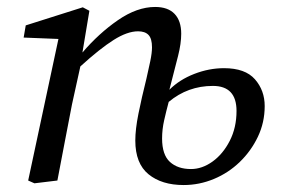

<svg xmlns="http://www.w3.org/2000/svg" viewBox="-20 -519 807 552"><path d="M446 -121Q446 -74 468.5 -53.5Q491 -33 529 -33Q561 -33 591 -54.5Q621 -76 640.5 -114Q660 -152 660 -200Q660 -272 592 -272Q520 -272 465 -226Q458 -200 452 -173.5Q446 -147 446 -121ZM508 13Q445 13 407 -18Q369 -49 369 -115Q369 -147 378 -192Q387 -237 401 -293Q407 -319 412 -343Q417 -367 417 -383Q417 -408 407 -418.5Q397 -429 377 -429Q346 -429 306.5 -404Q267 -379 211 -328L187 -219Q176 -164 166 -110Q156 -56 145 0L79 8L61 0L148 -407L48 -411L54 -446L218 -498L237 -488L217 -368Q264 -423 319 -461Q374 -499 426 -499Q463 -499 482 -479Q501 -459 501 -422Q501 -394 492 -358.5Q483 -323 467 -261Q496 -290 538.5 -306.5Q581 -323 624 -323Q685 -323 713 -291Q741 -259 741 -214Q741 -167 721.5 -126Q702 -85 669.5 -53.5Q637 -22 595 -4.5Q553 13 508 13Z"/></svg>

Font: Source Serif 4 SmText
Style: Italic
Weight: 400
Italic angle: -12°
Designer: Frank Grießhammer
Foundry: Adobe
Version: Version 4.005;hotconv 1.1.0;makeotfexe 2.6.0